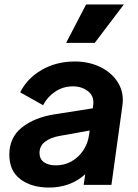

<svg xmlns="http://www.w3.org/2000/svg" viewBox="-20 -833 621 865"><path d="M201 12Q122 12 72 -25.5Q22 -63 22 -136Q22 -214 79 -259Q136 -304 226 -318L398 -345L400 -360Q405 -400 376.5 -422Q348 -444 309 -444Q264 -444 228.5 -420Q193 -396 174 -359L71 -417Q102 -480 168 -518Q234 -556 317 -556Q382 -556 434 -530Q486 -504 513 -458.5Q540 -413 531 -354L482 0H357L364 -48Q297 12 201 12ZM158 -144Q158 -116 178.5 -102Q199 -88 231 -88Q271 -88 303 -106.5Q335 -125 355.5 -156Q376 -187 381 -224L384 -245L245 -220Q207 -213 182.5 -194Q158 -175 158 -144ZM278 -640 368 -813H538L407 -640Z"/></svg>

Font: Plus Jakarta Sans
Style: Bold Italic
Weight: 700
Italic angle: -8°
Designer: Gumpita Rahayu
Foundry: Tokotype
Version: Version 2.071; ttfautohint (v1.8.4.7-5d5b);gftools[0.9.29]